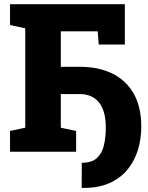

<svg xmlns="http://www.w3.org/2000/svg" viewBox="-20 -731 711 925"><path d="M376.5 174.3 373.5 173.3 374 53.2Q422.9 53.2 447.5 29.8Q472.2 6.3 480.7 -31.2Q489.3 -68.8 489.7 -110.4Q490.7 -194.8 457.8 -236.3Q424.8 -277.8 365.2 -277.8H272.9V-115.7L346.7 -100.1V0H28.3V-100.1L101.6 -115.7V-594.7L28.3 -610.4V-710.9H581.5V-516.6H455.6L450.7 -580.1H272.9V-409.2H365.2Q454.6 -409.2 521 -376.7Q587.4 -344.2 624 -280.3Q660.6 -216.3 660.6 -120.6Q660.6 -61.5 644.3 -8.1Q627.9 45.4 593.5 86.9Q559.1 128.4 505.4 151.9Q451.7 175.3 376.5 174.3Z"/></svg>

Font: Roboto Slab LO Black
Style: Regular
Weight: 900
Designer: Google
Version: Version 2.000